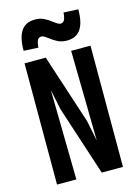

<svg xmlns="http://www.w3.org/2000/svg" viewBox="-123 -889 685 956"><g transform="rotate(-15 219.0 -411.0)"><path d="M158.2 -625 138.7 -593.8 148.4 0H48.8V-625ZM388.7 -625V0H279.3L298.8 -30.3L289.1 -625ZM112.3 -600.6 158.2 -625 275.4 -265.6 324.2 -24.4 279.3 0 162.1 -359.4ZM197.3 -714.8Q188.5 -721.7 179.7 -727.1Q170.9 -732.4 164.1 -732.4Q150.4 -732.4 144 -720.7Q137.7 -709 135.7 -682.6L60.5 -686.5Q60.5 -754.9 83.5 -788.6Q106.4 -822.3 154.3 -822.3Q180.7 -822.3 200.7 -812.5Q220.7 -802.7 240.2 -787.1Q249 -780.3 257.8 -774.9Q266.6 -769.5 273.4 -769.5Q287.1 -769.5 293.5 -781.2Q299.8 -793 301.8 -819.3L377 -815.4Q377 -747.1 354 -713.4Q331.1 -679.7 283.2 -679.7Q256.8 -679.7 236.8 -689.5Q216.8 -699.2 197.3 -714.8Z"/></g></svg>

Font: Sudo Var
Style: Regular
Weight: 400
Monospace: yes
Designer: Jens Kutilek
Foundry: Jens Kutilek
Version: Version 0.065;FEAKit 1.0